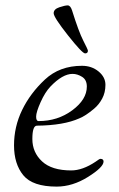

<svg xmlns="http://www.w3.org/2000/svg" viewBox="-20 -680 442 712"><path d="M247 -642Q272 -562 289 -529Q306 -496 306 -492Q306 -482 295.5 -482Q285 -482 232 -549Q179 -616 179 -631Q179 -646 200 -653Q221 -660 231 -660Q241 -660 247 -642ZM284 -436Q320 -436 345.5 -415Q371 -394 371 -365.5Q371 -337 359 -314.5Q347 -292 329 -277Q297 -250 274 -241Q216 -215 117 -214Q100 -214 100 -164.5Q100 -115 136 -81.5Q172 -48 244 -48Q286 -48 334 -80Q349 -91 352 -91Q364 -91 364 -81Q364 -60 306.5 -24Q249 12 190 12Q101 12 66.5 -30Q32 -72 32 -141Q32 -210 62 -272Q92 -334 146.5 -385Q201 -436 284 -436ZM123 -231Q194 -231 248 -271Q302 -311 302 -359Q302 -384 284.5 -395Q267 -406 249 -406Q212 -406 167 -359Q147 -338 130.5 -301Q114 -264 114 -247.5Q114 -231 123 -231Z"/></svg>

Font: Sorts Mill Goudy
Style: Italic
Weight: 400
Italic angle: -7.40001°
Version: Version 003.101